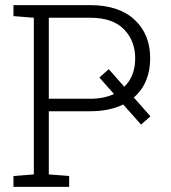

<svg xmlns="http://www.w3.org/2000/svg" viewBox="-20 -731 667 751"><path d="M32.7 0V-42.5L112.3 -48.8V-661.6L32.7 -668V-710.9H333Q444.8 -710.9 506.1 -654.1Q567.4 -597.2 567.4 -503.4Q567.4 -405.3 503.4 -349.6L568.4 -275.9L531.7 -243.7L461.9 -322.3Q407.7 -295.9 333 -295.9H170.9V-48.8L250.5 -42.5V0ZM170.9 -344.7H333Q386.2 -344.7 425.8 -363.3L368.7 -427.7L405.3 -460.4L466.3 -391.6Q508.8 -433.6 508.8 -502.4Q508.8 -571.3 464.8 -616.5Q420.9 -661.6 333 -661.6H170.9Z"/></svg>

Font: Roboto Slab Light
Style: Regular
Weight: 300
Designer: Google
Version: Version 2.000; ttfautohint (v1.8.1.43-b0c9)